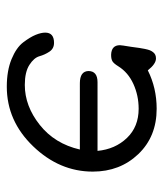

<svg xmlns="http://www.w3.org/2000/svg" viewBox="22 -499 481 565"><g transform="rotate(90 262.5 -216.5)"><path d="M76 -109Q76 -135 106 -135Q123 -135 132 -121.5Q141 -108 145.5 -92Q150 -76 171 -62.5Q192 -49 230 -49Q292 -49 347.5 -93Q403 -137 420 -211H225Q190 -211 189 -236Q189 -263 222 -263H424Q419 -315 386 -349.5Q353 -384 300 -384Q261 -384 227 -368.5Q193 -353 175 -324Q167 -311 160.5 -307Q154 -303 142 -303H141Q113 -304 113 -329Q113 -330 113.5 -333Q114 -336 114 -338Q116 -349 118 -363.5Q120 -378 121 -385.5Q122 -393 124 -402.5Q126 -412 128 -417Q130 -422 133.5 -426.5Q137 -431 141.5 -433Q146 -435 152 -435Q168 -435 187 -411Q239 -437 300 -437Q382 -437 433.5 -383Q485 -329 485 -249Q485 -151 410.5 -73.5Q336 4 235 4Q188 4 154 -10Q120 -24 104.5 -44.5Q89 -65 82.5 -81Q76 -97 76 -109Z"/></g></svg>

Font: CMU Typewriter Text
Style: LightOblique
Weight: 200
Italic angle: -9.46001°
Version: Version 0.7.0